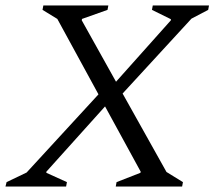

<svg xmlns="http://www.w3.org/2000/svg" viewBox="-45 -680 782 700"><path d="M-25 0 -21 -16 52 -51 314 -336 164 -611 110 -644 113 -660H350L347 -644L254 -611L253 -606L378 -382L578 -606V-610L509 -644L512 -660H717L714 -644L653 -612L402 -339L562 -53L622 -16L619 0H377L380 -16L467 -50L468 -54L338 -292L124 -54V-50L199 -16L196 0Z"/></svg>

Font: Spectral SC
Style: Italic
Weight: 400
Italic angle: -10°
Designer: Jean-Baptiste Levee
Foundry: Production Type
Version: Version 2.001